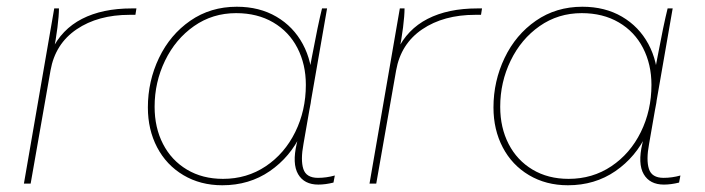

<svg xmlns="http://www.w3.org/2000/svg" viewBox="-20 -545 2092 570"><path d="M141 -520H155Q155 -499 150.5 -463Q146 -427 138 -388L133 -395Q163 -458 223.5 -489Q284 -520 371 -520H385L382 -501Q374 -501 365 -501Q271 -501 207.5 -458Q144 -415 130 -336L71 0H51Z M861 -119 875 -178 899 -339Q903 -358 906 -376Q924 -472 936 -520H951L881 -118Q872 -70 880.5 -43.5Q889 -17 924 -17Q949 -17 974 -24L970 -3Q946 3 925 3Q883 3 865 -28Q847 -59 861 -119ZM907 -297Q907 -218 874.5 -148.5Q842 -79 781 -37Q720 5 640 5Q575 5 524.5 -25Q474 -55 446.5 -107.5Q419 -160 419 -226Q419 -304 452 -373Q485 -442 545 -483.5Q605 -525 683 -525Q750 -525 800.5 -495.5Q851 -466 879 -414Q907 -362 907 -297ZM439 -228Q439 -166 464 -117.5Q489 -69 535 -41.5Q581 -14 642 -14Q713 -14 769 -51.5Q825 -89 856.5 -153Q888 -217 888 -293Q888 -354 863 -402.5Q838 -451 791 -478.5Q744 -506 681 -506Q611 -506 556 -467.5Q501 -429 470 -365Q439 -301 439 -228Z M1167 -520H1181Q1181 -499 1176.5 -463Q1172 -427 1164 -388L1159 -395Q1189 -458 1249.5 -489Q1310 -520 1397 -520H1411L1408 -501Q1400 -501 1391 -501Q1297 -501 1233.5 -458Q1170 -415 1156 -336L1097 0H1077Z M1887 -119 1901 -178 1925 -339Q1929 -358 1932 -376Q1950 -472 1962 -520H1977L1907 -118Q1898 -70 1906.5 -43.5Q1915 -17 1950 -17Q1975 -17 2000 -24L1996 -3Q1972 3 1951 3Q1909 3 1891 -28Q1873 -59 1887 -119ZM1933 -297Q1933 -218 1900.5 -148.5Q1868 -79 1807 -37Q1746 5 1666 5Q1601 5 1550.5 -25Q1500 -55 1472.5 -107.5Q1445 -160 1445 -226Q1445 -304 1478 -373Q1511 -442 1571 -483.5Q1631 -525 1709 -525Q1776 -525 1826.5 -495.5Q1877 -466 1905 -414Q1933 -362 1933 -297ZM1465 -228Q1465 -166 1490 -117.5Q1515 -69 1561 -41.5Q1607 -14 1668 -14Q1739 -14 1795 -51.5Q1851 -89 1882.5 -153Q1914 -217 1914 -293Q1914 -354 1889 -402.5Q1864 -451 1817 -478.5Q1770 -506 1707 -506Q1637 -506 1582 -467.5Q1527 -429 1496 -365Q1465 -301 1465 -228Z"/></svg>

Font: Fixel Italic Variable Display Thin
Style: Italic
Weight: 100
Italic angle: -10°
Designer: AlfaBravo + MacPaw
Foundry: Kyrylo Tkachov, Marchela Mozhyna, Serhii Makarenko, Maria Weinstein, Zakhar Kryvoshyya
Version: Version 1.210;Glyphs 3.2 (3217)